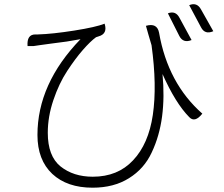

<svg xmlns="http://www.w3.org/2000/svg" viewBox="-20 -814 1040 892"><path d="M658 -694Q710 -709 719 -662Q760 -427 920 -286Q885 -242 859 -270Q795 -335 735 -470Q745 -365 733 -273Q721 -182 685 -106Q650 -30 579 14Q509 58 410 58Q292 58 223 -6Q154 -71 154 -187Q154 -425 354 -632L290 -621Q253 -616 214 -611Q175 -606 163 -604Q155 -603 136 -600H108Q104 -654 144 -654H156Q224 -656 325 -672Q426 -688 466 -704Q481 -657 438 -645L426 -641Q400 -622 365 -582Q330 -542 292 -484Q254 -426 228 -349Q202 -272 202 -197Q202 -89 261 -41Q321 7 411 7Q527 7 598 -69Q670 -145 690 -280Q710 -416 684 -604Q679 -621 669 -655L658 -694ZM760 -752Q796 -766 814 -731L870 -628Q831 -612 813 -647L760 -752ZM859 -790Q895 -805 914 -770L971 -669Q932 -652 914 -687L859 -790Z"/></svg>

Font: Swei Half Moon CJK SC
Style: Light
Weight: 300
Version: Version 2.071